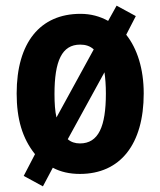

<svg xmlns="http://www.w3.org/2000/svg" viewBox="-20 -606 567 680"><path d="M489 -275C489 -362 466 -434 427 -483L461 -549L393 -586L363 -532C334 -548 302 -557 265 -557C122 -557 39 -455 39 -275C39 -185 59 -116 104 -60L64 17L132 54L167 -12C195 3 227 10 263 10C406 10 489 -95 489 -275ZM173 -273C173 -390 199 -448 264 -448C283 -448 299 -443 312 -431L180 -190C175 -212 173 -240 173 -273ZM355 -275C355 -158 329 -98 263 -98C246 -98 231 -103 220 -113L350 -350C353 -329 355 -304 355 -275Z"/></svg>

Font: Noto Sans Devanagari UI Condensed
Style: Bold
Weight: 700
Width: 3
Designer: Jelle Bosma - Monotype Design Team
Foundry: Monotype Imaging Inc.
Version: Version 2.004